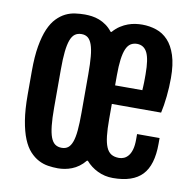

<svg xmlns="http://www.w3.org/2000/svg" viewBox="-77 -755 852 841"><g transform="rotate(10 348.5 -335.0)"><path d="M233.9 7.3C243.7 7.3 253.7 6.4 264.2 4.6C274.6 2.8 285 -0.1 295.4 -4.2C305.8 -8.2 316 -13.8 325.9 -21C335.9 -28.2 345.2 -37.1 354 -47.9H357.9C372.2 -31.2 389.8 -17.9 410.6 -7.8C431.5 2.3 454.1 7.3 478.5 7.3C537.4 7.3 580.7 -7.2 608.4 -36.4C636.1 -65.5 649.9 -111.7 649.9 -174.8V-200.7H549.8V-176.3C549.8 -158.7 548.1 -144 544.7 -132.1C541.3 -120.2 536.7 -110.8 531 -103.8C525.3 -96.8 518.9 -91.7 511.7 -88.6C504.6 -85.5 497.2 -84 489.7 -84C475.7 -84 464.1 -86.8 454.8 -92.5C445.6 -98.2 438.2 -107.4 432.9 -120.1C427.5 -132.8 423.7 -149.3 421.4 -169.4C419.1 -189.6 418 -214.4 418 -243.7V-311.5H637.2C642.1 -333 646 -357.7 648.9 -385.5C651.9 -413.3 653.3 -440.8 653.3 -467.8C653.3 -508.1 648.9 -541.7 640.1 -568.6C631.3 -595.5 619.5 -616.9 604.5 -632.8C589.5 -648.8 572.1 -660.1 552.2 -666.7C532.4 -673.4 511.4 -676.8 489.3 -676.8C479.8 -676.8 469.8 -676 459.2 -674.6C448.6 -673.1 437.9 -670.4 427 -666.5C416.1 -662.6 405 -657.1 393.8 -649.9C382.6 -642.7 371.9 -633.3 361.8 -621.6H357.9C349.1 -633 339.6 -642.3 329.3 -649.4C319.1 -656.6 308.6 -662.2 297.9 -666.3C287.1 -670.3 276.3 -673.1 265.4 -674.6C254.5 -676 244.1 -676.8 234.4 -676.8C220.4 -676.8 206.1 -675.8 191.4 -673.8C176.8 -671.9 162.6 -667.6 148.9 -660.9C135.3 -654.2 122.2 -644.5 109.9 -631.8C97.5 -619.1 86.8 -602.3 77.6 -581.3C68.5 -560.3 61.3 -534.3 55.9 -503.4C50.5 -472.5 47.9 -435.4 47.9 -392.1V-287.1C47.9 -243.2 50.5 -205.3 55.7 -173.6C60.9 -141.8 68 -115.1 76.9 -93.3C85.9 -71.5 96.4 -54 108.6 -40.8C120.8 -27.6 133.8 -17.4 147.5 -10.3C161.1 -3.1 175.4 1.6 190.2 3.9C205 6.2 219.6 7.3 233.9 7.3ZM539.1 -394H418V-438C418 -466.6 419.3 -490.6 421.9 -510C424.5 -529.4 428.4 -545 433.6 -556.9C438.8 -568.8 445.5 -577.2 453.6 -582.3C461.8 -587.3 471.2 -589.8 481.9 -589.8C502.4 -589.5 517.4 -579.8 526.9 -560.5C536.3 -541.3 541 -509.6 541 -465.3V-448.7C541 -442.2 540.9 -435.5 540.8 -428.5C540.6 -421.5 540.4 -414.9 540 -408.7C539.7 -402.5 539.4 -397.6 539.1 -394ZM234.9 -84C223.1 -84 213.3 -86.8 205.3 -92.5C197.3 -98.2 190.9 -107.5 186 -120.4C181.2 -133.2 177.6 -150.3 175.3 -171.6C173 -193 171.9 -219.2 171.9 -250.5V-421.9C171.9 -453.1 173 -479.4 175.3 -500.7C177.6 -522.1 181.2 -539.3 186 -552.5C190.9 -565.7 197.3 -575.2 205.3 -581.1C213.3 -586.9 223.1 -589.8 234.9 -589.8C245.9 -589.8 255.2 -586.9 262.7 -581.1C270.2 -575.2 276.3 -565.7 281 -552.5C285.7 -539.3 289.1 -522.1 291 -500.7C293 -479.4 293.9 -453.1 293.9 -421.9V-250.5C293.9 -219.2 293 -193 291 -171.6C289.1 -150.3 285.7 -133.2 281 -120.4C276.3 -107.5 270.2 -98.2 262.7 -92.5C255.2 -86.8 245.9 -84 234.9 -84Z"/></g></svg>

Font: Fjalla One
Style: Regular
Weight: 400
Designer: Irina Smirnova
Foundry: Irina Smirnova
Version: Version 1.001